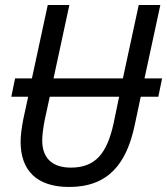

<svg xmlns="http://www.w3.org/2000/svg" viewBox="-20 -734 665 764"><path d="M255 10C412 10 484 -84 516 -236L540 -349H610L625 -422H555L618 -714H532L469 -422H193L256 -714H170L107 -422H40L25 -349H92L73 -261C66 -226 62 -194 62 -170C62 -55 127 10 255 10ZM262 -67C187 -67 148 -106 148 -175C148 -195 152 -228 158 -257L178 -349H454L432 -243C406 -125 361 -67 262 -67Z"/></svg>

Font: Noto Sans SemiCondensed
Style: Italic
Weight: 400
Width: 4
Italic angle: -12°
Designer: Monotype Design Team
Foundry: Monotype Imaging Inc.
Version: Version 2.013